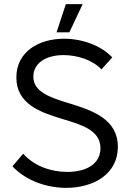

<svg xmlns="http://www.w3.org/2000/svg" viewBox="-20 -897 629 927"><path d="M379 -877H298L253 -741H315ZM300 10C431 10 549 -56 549 -188C549 -323 424 -364 318 -397C222 -426 141 -453 141 -527C141 -589 197 -631 287 -631C353 -631 426 -608 470 -562L522 -620C469 -676 380 -710 289 -710C168 -710 59 -648 59 -523C59 -395 174 -355 280 -323C376 -294 465 -268 465 -181C465 -109 402 -67 305 -67C225 -67 144 -96 92 -155L40 -94C108 -22 209 10 300 10Z"/></svg>

Font: Fixel Display Regular
Style: Regular
Weight: 400
Designer: AlfaBravo + MacPaw
Foundry: Kyrylo Tkachov, Marchela Mozhyna, Serhii Makarenko, Maria Weinstein, Zakhar Kryvoshyya
Version: Version 1.211